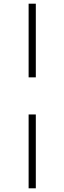

<svg xmlns="http://www.w3.org/2000/svg" viewBox="-20 -810 349 1040"><path d="M174 -391H135V-790H174ZM135 -190H174V210H135Z"/></svg>

Font: Georama ExtraExtended ExtraLight
Style: Regular
Weight: 200
Width: 8
Designer: Jean-Baptiste Levee
Foundry: Production Type
Version: Version 1.000